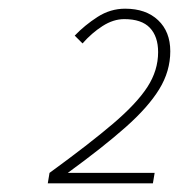

<svg xmlns="http://www.w3.org/2000/svg" viewBox="-20 -832 412 442"><path d="M90 -410 94 -434Q186 -501 240.5 -547.5Q295 -594 319.5 -632Q344 -670 344 -712Q344 -748 325 -768Q306 -788 266 -788Q241 -788 216 -772Q191 -756 170 -732L152 -750Q175 -774 204.5 -793Q234 -812 268 -812Q316 -812 344 -785.5Q372 -759 372 -714Q372 -668 346.5 -626.5Q321 -585 269 -539Q217 -493 136 -434H336L332 -410Z"/></svg>

Font: Source Sans 3 ExtraLight
Style: Italic
Weight: 250
Italic angle: -11°
Designer: Paul D. Hunt
Foundry: Adobe
Version: Version 3.046;hotconv 1.0.118;makeotfexe 2.5.65603